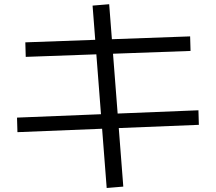

<svg xmlns="http://www.w3.org/2000/svg" viewBox="-20 -823 1040 925"><path d="M494 82.7 426 -796 506 -802.7 574 76ZM64 -186.3 62 -256.4 936 -291.7 938 -221.6ZM104 -549 102 -619 896 -647.7 898 -577.6Z"/></svg>

Font: M PLUS 1 Thin
Style: Regular
Weight: 100
Designer: Coji Morishita
Foundry: UNDERFOREST DESIGN
Version: Version 1.001